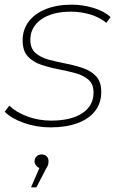

<svg xmlns="http://www.w3.org/2000/svg" viewBox="-25 -543 515 823"><path d="M192 3Q132 3 78 -16Q24 -35 -5 -64L15 -90Q45 -61 93 -43.5Q141 -26 194 -26Q280 -26 328 -58Q376 -90 376 -146Q376 -182 354.5 -201Q333 -220 298 -229.5Q263 -239 224 -246.5Q185 -254 150 -266Q115 -278 93.5 -302Q72 -326 72 -370Q72 -416 98 -450.5Q124 -485 171.5 -504Q219 -523 282 -523Q330 -523 376 -509Q422 -495 449 -470L431 -445Q402 -469 362 -481Q322 -493 279 -493Q199 -493 152 -460Q105 -427 105 -372Q105 -336 126.5 -316.5Q148 -297 183 -287.5Q218 -278 257 -270.5Q296 -263 331 -251Q366 -239 387.5 -215.5Q409 -192 409 -149Q409 -101 382.5 -67Q356 -33 307 -15Q258 3 192 3ZM108 260 144 177Q137 175 132 169Q123 160 123 149Q123 136 131.5 127.5Q140 119 153 119Q167 119 175 127Q183 135 183 148Q183 156 181 163.5Q179 171 172 181L131 260Z"/></svg>

Font: Montserrat Thin ExtraLight
Style: Italic
Weight: 250
Italic angle: -11.3°
Version: Version 9.000